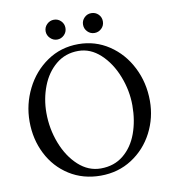

<svg xmlns="http://www.w3.org/2000/svg" viewBox="-90 -901 894 992"><g transform="rotate(-10 356.5 -404.5)"><path d="M44.4 -325.7Q44.4 -416 84.7 -496.8Q125 -577.6 197.3 -627Q269.5 -676.3 361.3 -676.3Q449.7 -676.3 521.5 -628.7Q593.3 -581.1 634.3 -500.2Q675.3 -419.4 675.3 -323.7Q675.3 -234.9 635.3 -157.5Q595.2 -80.1 522.9 -33.4Q450.7 13.2 358.9 13.2Q266.6 13.2 194.8 -32.2Q123 -77.6 83.7 -155Q44.4 -232.4 44.4 -325.7ZM582 -315.9Q582 -394.5 552.2 -470.2Q522.5 -545.9 470.5 -593.8Q418.5 -641.6 355 -641.6Q287.1 -641.6 237.8 -600.8Q188.5 -560.1 163.1 -494.1Q137.7 -428.2 137.7 -354.5Q137.7 -271 167.2 -194.6Q196.8 -118.2 248.8 -70.8Q300.8 -23.4 365.7 -23.4Q436 -23.4 484.9 -63.5Q533.7 -103.5 557.9 -169.9Q582 -236.3 582 -315.9ZM207 -770.5Q207 -792 222.4 -807.1Q237.8 -822.3 259.3 -822.3Q280.8 -822.3 295.9 -807.1Q311 -792 311 -770.5Q311 -748.5 295.4 -733.4Q279.8 -718.3 259.3 -718.3Q238.3 -718.3 222.7 -733.9Q207 -749.5 207 -770.5ZM403.3 -770.5Q403.3 -792 418.5 -807.1Q433.6 -822.3 455.1 -822.3Q477.1 -822.3 492.2 -807.4Q507.3 -792.5 507.3 -770.5Q507.3 -748 491.7 -733.2Q476.1 -718.3 455.1 -718.3Q433.6 -718.3 418.5 -733.6Q403.3 -749 403.3 -770.5Z"/></g></svg>

Font: JuniusX
Style: Regular
Weight: 400
Designer: Peter S. Baker
Foundry: Briery Creek Software
Version: Version 1.004